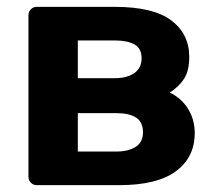

<svg xmlns="http://www.w3.org/2000/svg" viewBox="-20 -540 634 560"><path d="M87 0Q77 0 70 -7Q63 -14 63 -25V-495Q63 -506 70 -513Q77 -520 87 -520H315Q427 -520 479.5 -480.5Q532 -441 532 -374Q532 -334 517 -310.5Q502 -287 475 -270Q509 -254 528.5 -222.5Q548 -191 548 -152Q548 -81 493 -40.5Q438 0 328 0ZM207 -98H319Q354 -98 375.5 -111.5Q397 -125 397 -154Q397 -184 377 -197Q357 -210 319 -210H207ZM207 -312H315Q351 -312 372 -327Q393 -342 393 -370Q393 -399 372 -410.5Q351 -422 315 -422H207Z"/></svg>

Font: Rubik SemiBold
Style: Regular
Weight: 600
Designer: Hubert and Fischer
Foundry: Hubert and Fischer
Version: Version 2.300;gftools[0.9.30]